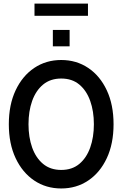

<svg xmlns="http://www.w3.org/2000/svg" viewBox="-20 -1054 694 1088"><path d="M327 14Q241 14 174 -31Q107 -76 68.5 -157.8Q30 -239.5 30 -350Q30 -460.5 68.5 -542.2Q107 -624 174 -669Q241 -714 327 -714Q413 -714 480 -669Q547 -624 585.2 -542.2Q623.5 -460.5 623.5 -350Q623.5 -239.5 585.2 -157.8Q547 -76 480 -31Q413 14 327 14ZM327 -91Q388.5 -91 429.5 -125.2Q470.5 -159.5 491.2 -218Q512 -276.5 512 -350Q512 -423.5 491.2 -482Q470.5 -540.5 429.5 -574.8Q388.5 -609 327 -609Q265.5 -609 224.2 -574.8Q183 -540.5 162.2 -482Q141.5 -423.5 141.5 -350Q141.5 -276.5 162.2 -218Q183 -159.5 224.2 -125.2Q265.5 -91 327 -91ZM279.5 -791.5V-884.5H374.5V-791.5ZM175.5 -964.5V-1033.5H478.5V-964.5Z"/></svg>

Font: Cabin Condensed Medium
Style: Regular
Weight: 500
Width: 3
Designer: Pablo Impallari
Foundry: Pablo Impallari. http://www.impallari.com Igino Marini. http://www.ikern.com
Version: Version 3.001; ttfautohint (v1.8.3)